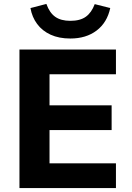

<svg xmlns="http://www.w3.org/2000/svg" viewBox="-20 -957 671 977"><path d="M79 0V-705H570V-579H232V-421H548V-295H232V-126H570V0ZM338 -761Q280 -761 237.5 -780.5Q195 -800 169 -835Q143 -870 135 -916L216 -937Q232 -892 261 -871.5Q290 -851 338 -851Q388 -851 417 -872Q446 -893 462 -936L541 -916Q525 -842 471.5 -801.5Q418 -761 338 -761Z"/></svg>

Font: Nunito Sans 10pt ExtraBold
Style: Regular
Weight: 800
Designer: Vernon Adams
Foundry: Vernon Adams
Version: Version 3.101;gftools[0.9.27]